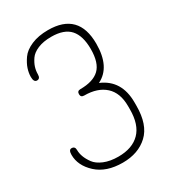

<svg xmlns="http://www.w3.org/2000/svg" viewBox="-180 -827 833 929"><g transform="rotate(-30 236.5 -362.5)"><path d="M230 -369Q211 -369 211 -387Q211 -405 229 -405Q301 -405 335.5 -438Q370 -471 370 -548Q370 -622 337.5 -658.5Q305 -695 233 -695Q189 -695 158 -682Q127 -669 113 -648.5Q99 -628 93 -609Q87 -590 87 -570Q87 -546 69 -546Q51 -546 51 -576Q51 -597 58.5 -620.5Q66 -644 84.5 -670.5Q103 -697 142.5 -714Q182 -731 236 -731Q406 -731 406 -557Q406 -427 322 -386Q424 -343 424 -219V-200Q424 -94 370.5 -44Q317 6 230 6Q138 6 85.5 -42.5Q33 -91 33 -151Q33 -179 49 -179Q68 -179 68 -158Q68 -140 75 -120.5Q82 -101 97.5 -79.5Q113 -58 146.5 -44Q180 -30 226 -30Q304 -30 346 -72.5Q388 -115 388 -200V-219Q388 -293 346 -331Q304 -369 230 -369Z"/></g></svg>

Font: Dosis
Style: ExtraLight
Weight: 250
Designer: Edgar Tolentino, Pablo Impallari, Igino Marini
Foundry: Edgar Tolentino, Pablo Impallari, Igino Marini
Version: Version 1.007